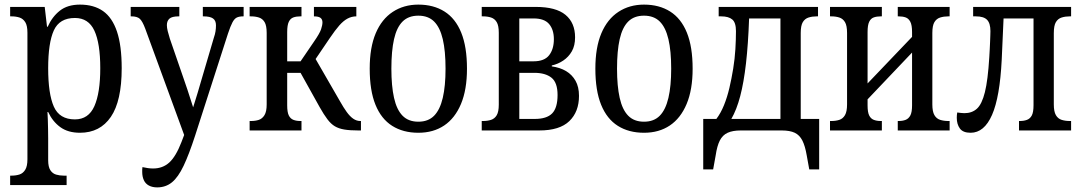

<svg xmlns="http://www.w3.org/2000/svg" viewBox="-20 -566 4693 833"><path d="M24 237V196H30Q49 196 64.5 191Q80 186 89.5 170.5Q99 155 99 125V-424Q99 -455 89.5 -470Q80 -485 64.5 -490Q49 -495 30 -495H24V-536H174L184 -450H187Q206 -493 239.5 -519.5Q273 -546 327 -546Q387 -546 427 -518Q467 -490 487.5 -429Q508 -368 508 -270Q508 -128 461 -59Q414 10 327 10Q275 10 241.5 -14.5Q208 -39 189 -80H186Q187 -65 187.5 -46Q188 -27 188.5 -6.5Q189 14 189 34V129Q189 158 198.5 172.5Q208 187 223.5 191.5Q239 196 256 196H269V237ZM305 -48Q364 -48 389.5 -105.5Q415 -163 415 -270Q415 -378 389.5 -433Q364 -488 305 -488Q238 -488 213.5 -434Q189 -380 189 -270Q189 -159 213.5 -103.5Q238 -48 305 -48Z M662 247Q641 247 626 239Q611 231 604 215.5Q597 200 597 180Q597 175 597 169.5Q597 164 598 159Q611 162 622.5 163.5Q634 165 644 165Q686 165 714.5 139Q743 113 767 51L798 -30L785 36L610 -442Q598 -474 586.5 -484.5Q575 -495 550 -495H547V-536H758V-495H755Q726 -495 715 -485Q704 -475 704 -457Q704 -446 707.5 -431.5Q711 -417 717 -398L775 -230Q785 -202 793 -177.5Q801 -153 809 -128Q817 -103 827 -72H809Q819 -103 825.5 -124.5Q832 -146 838 -165Q844 -184 850 -206L908 -403Q913 -417 915 -430Q917 -443 917 -456Q917 -477 904 -486Q891 -495 863 -495H860V-536H1037V-495H1035Q1018 -495 1007.5 -490Q997 -485 988.5 -469Q980 -453 969 -420L826 24Q800 104 776.5 153.5Q753 203 726 225Q699 247 662 247Z M1063 0V-41H1069Q1088 -41 1103 -46Q1118 -51 1127.5 -66.5Q1137 -82 1137 -113V-423Q1137 -455 1128 -470Q1119 -485 1103.5 -490Q1088 -495 1069 -495H1063V-536H1288V-495H1283Q1266 -495 1253 -490.5Q1240 -486 1233 -471.5Q1226 -457 1226 -427V-300H1284L1342 -385Q1367 -421 1373 -439Q1379 -457 1379 -469Q1379 -482 1370.5 -488.5Q1362 -495 1342 -495V-536H1526V-495Q1506 -495 1488 -485.5Q1470 -476 1452 -455.5Q1434 -435 1411 -401L1333 -286L1336 -333L1456 -125Q1470 -100 1484 -80.5Q1498 -61 1512.5 -51Q1527 -41 1543 -41H1546V0H1534Q1498 0 1474 -4Q1450 -8 1433 -18Q1416 -28 1400.5 -48.5Q1385 -69 1367 -101L1284 -250H1226V-109Q1226 -79 1233 -65Q1240 -51 1253 -46Q1266 -41 1283 -41H1288V0Z M1795 10Q1729 10 1681.5 -20Q1634 -50 1609 -111.5Q1584 -173 1584 -268Q1584 -360 1610 -421.5Q1636 -483 1684 -514.5Q1732 -546 1795 -546Q1861 -546 1908.5 -516Q1956 -486 1981 -424.5Q2006 -363 2006 -268Q2006 -177 1980 -115Q1954 -53 1907 -21.5Q1860 10 1795 10ZM1795 -38Q1838 -38 1863.5 -64Q1889 -90 1901 -141.5Q1913 -193 1913 -268Q1913 -345 1901 -396Q1889 -447 1863.5 -472.5Q1838 -498 1795 -498Q1752 -498 1726.5 -472.5Q1701 -447 1689.5 -396Q1678 -345 1678 -268Q1678 -193 1689.5 -141.5Q1701 -90 1726.5 -64Q1752 -38 1795 -38Z M2070 0V-41H2076Q2095 -41 2110.5 -46Q2126 -51 2135 -66Q2144 -81 2144 -112V-424Q2144 -455 2135 -470Q2126 -485 2110.5 -490Q2095 -495 2076 -495H2070V-536H2304Q2392 -536 2433.5 -501.5Q2475 -467 2475 -404Q2475 -368 2461 -343.5Q2447 -319 2424 -303.5Q2401 -288 2374 -282V-278Q2410 -273 2436 -257.5Q2462 -242 2477 -215.5Q2492 -189 2492 -150Q2492 -81 2450 -40.5Q2408 0 2320 0ZM2233 -50H2300Q2352 -50 2375.5 -74Q2399 -98 2399 -154Q2399 -208 2372.5 -229Q2346 -250 2298 -250H2233ZM2233 -300H2295Q2342 -300 2362.5 -326.5Q2383 -353 2383 -396Q2383 -437 2362.5 -461.5Q2342 -486 2295 -486H2233Z M2774 10Q2708 10 2660.5 -20Q2613 -50 2588 -111.5Q2563 -173 2563 -268Q2563 -360 2589 -421.5Q2615 -483 2663 -514.5Q2711 -546 2774 -546Q2840 -546 2887.5 -516Q2935 -486 2960 -424.5Q2985 -363 2985 -268Q2985 -177 2959 -115Q2933 -53 2886 -21.5Q2839 10 2774 10ZM2774 -38Q2817 -38 2842.5 -64Q2868 -90 2880 -141.5Q2892 -193 2892 -268Q2892 -345 2880 -396Q2868 -447 2842.5 -472.5Q2817 -498 2774 -498Q2731 -498 2705.5 -472.5Q2680 -447 2668.5 -396Q2657 -345 2657 -268Q2657 -193 2668.5 -141.5Q2680 -90 2705.5 -64Q2731 -38 2774 -38Z M3031 169V-50H3088Q3107 -75 3121 -109.5Q3135 -144 3144.5 -184.5Q3154 -225 3161 -268Q3168 -311 3170.5 -353Q3173 -395 3173 -431Q3173 -468 3157 -481.5Q3141 -495 3109 -495H3098V-536H3529V-495H3523Q3504 -495 3488 -490Q3472 -485 3463 -470Q3454 -455 3454 -423V-50H3534V169H3491L3480 108Q3473 67 3461 43.5Q3449 20 3428 10Q3407 0 3371 0H3194Q3159 0 3137 10Q3115 20 3103 43.5Q3091 67 3085 108L3074 169ZM3153 -50H3366V-486H3230Q3226 -374 3216.5 -291Q3207 -208 3191.5 -149Q3176 -90 3153 -50Z M3581 0V-41H3587Q3606 -41 3621.5 -46Q3637 -51 3646 -66.5Q3655 -82 3655 -113V-423Q3655 -455 3646 -470Q3637 -485 3621.5 -490Q3606 -495 3587 -495H3581V-536H3806V-495H3801Q3784 -495 3771 -490.5Q3758 -486 3751 -471.5Q3744 -457 3744 -427V-204L3937 -406V-427Q3937 -457 3929.5 -471.5Q3922 -486 3909 -490.5Q3896 -495 3879 -495H3875V-536H4100V-495H4094Q4075 -495 4059 -490Q4043 -485 4034 -470Q4025 -455 4025 -423V-113Q4025 -82 4034 -66.5Q4043 -51 4059 -46Q4075 -41 4094 -41H4100V0H3875V-41H3879Q3896 -41 3909 -46Q3922 -51 3929.5 -65Q3937 -79 3937 -109V-338L3744 -135V-109Q3744 -79 3751 -65Q3758 -51 3771 -46Q3784 -41 3801 -41H3806V0Z M4191 10Q4158 10 4144.5 -8.5Q4131 -27 4131 -55Q4131 -61 4131.5 -67Q4132 -73 4133 -78Q4141 -77 4149 -76Q4157 -75 4164 -75Q4197 -75 4218.5 -94.5Q4240 -114 4253 -166Q4266 -218 4272 -317Q4273 -335 4274 -352Q4275 -369 4275.5 -384Q4276 -399 4276.5 -411Q4277 -423 4277 -431Q4277 -465 4262.5 -480Q4248 -495 4214 -495H4202V-536H4627V-495H4621Q4602 -495 4586 -490Q4570 -485 4561 -470Q4552 -455 4552 -422V-113Q4552 -82 4561 -66.5Q4570 -51 4586 -46Q4602 -41 4621 -41H4627V0H4401V-41H4405Q4422 -41 4435.5 -46Q4449 -51 4456.5 -65Q4464 -79 4464 -110V-486H4334L4326 -307Q4318 -145 4284 -67.5Q4250 10 4191 10Z"/></svg>

Font: Noto Serif Condensed
Style: Regular
Weight: 400
Width: 3
Designer: Monotype Design Team
Foundry: Monotype Imaging Inc.
Version: Version 2.015